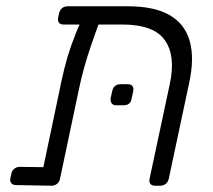

<svg xmlns="http://www.w3.org/2000/svg" viewBox="-20 -591 679 611"><path d="M182 -513Q172 -513 167.5 -519Q163 -525 165 -535L168 -549Q170 -559 177.5 -565Q185 -571 195 -571H387Q472 -571 520.5 -542.5Q569 -514 584 -459.5Q599 -405 582 -327L517 -22Q515 -12 507.5 -6Q500 0 490 0H473Q463 0 458.5 -6Q454 -12 456 -22L520 -322Q540 -412 505 -462.5Q470 -513 369 -513ZM266 -553H283Q293 -553 297.5 -547Q302 -541 300 -531Q283 -485 270.5 -448.5Q258 -412 248 -376.5Q238 -341 229 -297L171 -22Q169 -12 161.5 -6Q154 0 144 0L31 -2Q21 -2 16 -8Q11 -14 13 -24L16 -38Q18 -48 25.5 -54Q33 -60 43 -60L118 -59L167 -292Q176 -337 185 -373.5Q194 -410 207 -447Q220 -484 241 -532Q246 -542 251 -547.5Q256 -553 266 -553ZM350 -256Q340 -256 335.5 -262Q331 -268 332 -278L337 -301Q342 -323 364 -323H387Q397 -323 401.5 -317Q406 -311 404 -301L399 -278Q396 -256 373 -256Z"/></svg>

Font: Rubik Light
Style: Italic
Weight: 300
Italic angle: -12°
Designer: Hubert and Fischer
Foundry: Hubert and Fischer
Version: Version 2.300;gftools[0.9.30]